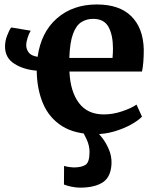

<svg xmlns="http://www.w3.org/2000/svg" viewBox="-20 -590 696 860"><path d="M405.5 11Q315.5 11 258 -25.2Q200.5 -61.5 173 -125.8Q145.5 -190 144.5 -273.5Q86 -278 44.2 -304.5Q2.5 -331 2.5 -381.5Q2.5 -406 11.8 -430.2Q21 -454.5 30 -467L117.5 -452.5Q110 -440.5 103.8 -421.5Q97.5 -402.5 97.5 -387Q97.5 -370.5 108 -355.5Q118.5 -340.5 148.5 -335.5Q164 -446 235.2 -508Q306.5 -570 413.5 -570Q515 -570 568.2 -517.2Q621.5 -464.5 624 -368.5Q624 -305.5 616 -269.5H291Q295 -180 333.5 -128.8Q372 -77.5 445 -77.5Q486 -77.5 527.2 -91.5Q568.5 -105.5 591.5 -121.5L616 -67.5Q600 -50.5 567.2 -32.2Q534.5 -14 492.5 -1.5Q450.5 11 405.5 11ZM290.5 -330.5H484Q485 -341 485.5 -352.5Q486 -364 486 -373Q486 -432.5 466.2 -469Q446.5 -505.5 397 -505.5Q367.5 -505.5 344.2 -490.8Q321 -476 307 -438.2Q293 -400.5 290.5 -330.5ZM338.5 250.5Q320.5 250.5 300 246.2Q279.5 242 266.5 236.5L267 153Q277.5 156.5 290.5 158.2Q303.5 160 310 160Q344.5 160 362.8 148.5Q381 137 381 91Q381 62.5 368.5 35.2Q356 8 348.5 -2L392 -6.5L411.5 -2Q422.5 7.5 439 29Q455.5 50.5 468 80Q480.5 109.5 479.5 142.5Q477 203 440.2 226.8Q403.5 250.5 338.5 250.5Z"/></svg>

Font: Merriweather
Style: Bold
Weight: 700
Designer: Eben Sorkin
Foundry: Eben Sorkin
Version: Version 2.100; ttfautohint (v1.7.19-72a1) -l 8 -r 50 -G 200 